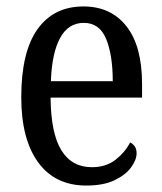

<svg xmlns="http://www.w3.org/2000/svg" viewBox="-20 -566 502 596"><path d="M248 10Q151 10 98.5 -62Q46 -134 46 -264Q46 -405 96.5 -475.5Q147 -546 239 -546Q324 -546 372.5 -484.5Q421 -423 421 -305V-263H137Q138 -152 170.5 -99.5Q203 -47 265 -47Q309 -47 338.5 -70Q368 -93 384 -124Q392 -120 398 -112Q404 -104 404 -90Q404 -70 387 -46.5Q370 -23 335.5 -6.5Q301 10 248 10ZM330 -314Q330 -395 309.5 -445Q289 -495 240 -495Q192 -495 166.5 -448Q141 -401 138 -314Z"/></svg>

Font: Noto Serif Condensed
Style: Regular
Weight: 400
Width: 3
Designer: Monotype Design Team
Foundry: Monotype Imaging Inc.
Version: Version 2.013; ttfautohint (v1.8.4.7-5d5b)